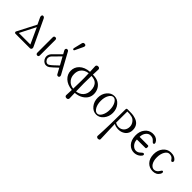

<svg xmlns="http://www.w3.org/2000/svg" viewBox="140 -1815 3198 3198"><g transform="rotate(45 1739.5 -216.0)"><path d="M211 -511C202 -529 190 -538 174 -538C157 -538 149 -528 149 -507C149 -499 151 -491 154 -484L209 -367L38 -36C33 -27 33 -19 38 -11C43 -4 50 0 59 0H395C406 0 415 -3 420 -8C427 -16 431 -25 431 -34C431 -41 429 -48 425 -57ZM88 -49 231 -330 360 -49Z M600 -397C600 -419 590 -430 571 -430C549 -430 538 -419 538 -397V-32C538 -15 552 0 569 0C590 0 600 -11 600 -32Z M884 -409C877 -422 867 -428 854 -428C834 -428 824 -417 824 -396C824 -390 826 -384 829 -379L861 -321C780 -241 734 -195 723 -183C699 -157 687 -129 687 -99C687 -88 689 -76 693 -64C704 -28 736 5 772 12C779 13 786 13 793 13C812 13 831 7 848 -5C852 -8 869 -22 899 -48L973 -117L1027 -18C1034 -5 1044 1 1057 1C1076 1 1086 -9 1086 -30C1086 -36 1085 -42 1082 -48ZM875 -75C836 -39 809 -21 792 -21C756 -21 724 -59 724 -95C724 -118 733 -139 750 -158C760 -169 803 -213 879 -288L955 -150ZM1013 -640C1019 -652 1022 -662 1022 -670C1022 -689 1010 -698 986 -698C968 -698 956 -688 951 -667L918 -530C911 -505 916 -492 933 -492C942 -492 950 -502 957 -522Z M1693 -216C1693 -295 1653 -369 1581 -405C1549 -421 1506 -430 1451 -431L1456 -556C1456 -575 1441 -590 1422 -590H1412C1392 -590 1377 -575 1378 -556L1384 -430C1307 -425 1246 -401 1201 -357C1162 -318 1143 -271 1143 -216C1143 -108 1233 -14 1383 -2C1380 48 1379 90 1378 124C1377 143 1392 158 1412 158H1422C1441 158 1456 143 1456 124L1452 -2C1511 -7 1559 -22 1598 -48C1661 -90 1693 -146 1693 -216ZM1615 -216C1615 -116 1550 -46 1451 -34L1447 -221C1447 -271 1448 -330 1450 -399C1498 -396 1534 -385 1557 -366C1596 -335 1615 -285 1615 -216ZM1388 -221C1388 -175 1387 -113 1384 -34C1342 -39 1308 -53 1282 -76C1242 -111 1222 -158 1222 -216C1222 -259 1231 -294 1249 -321C1278 -365 1324 -391 1385 -398C1388 -325 1389 -266 1388 -221Z M2138 -216C2138 -276 2120 -327 2085 -369C2050 -412 2008 -433 1959 -433C1909 -433 1866 -412 1831 -369C1796 -327 1779 -276 1779 -216C1779 -156 1796 -105 1831 -62C1866 -19 1909 2 1959 2C2008 2 2050 -19 2085 -62C2120 -105 2138 -156 2138 -216ZM2065 -216C2065 -163 2055 -117 2034 -79C2013 -41 1988 -22 1959 -22C1930 -22 1904 -41 1883 -79C1862 -117 1852 -163 1852 -216C1852 -269 1862 -315 1883 -352C1904 -390 1930 -409 1959 -409C1988 -409 2013 -390 2034 -352C2055 -315 2065 -269 2065 -216Z M2575 -248C2575 -341 2526 -399 2429 -420C2400 -429 2346 -433 2267 -431C2252 -431 2244 -423 2244 -408L2240 -102L2239 -33C2237 66 2233 157 2228 238C2228 254 2249 266 2264 266C2290 264 2303 255 2302 238C2295 73 2291 -43 2290 -110C2316 -92 2354 -83 2403 -83C2414 -83 2425 -84 2434 -86C2469 -93 2498 -107 2521 -126C2557 -156 2575 -197 2575 -248ZM2501 -252C2501 -172 2448 -118 2379 -115C2348 -114 2319 -122 2290 -138C2289 -196 2290 -284 2291 -402C2328 -404 2364 -400 2399 -391C2427 -384 2451 -367 2471 -340C2491 -313 2501 -284 2501 -252Z M2971 -330C2985 -330 2992 -338 2992 -354C2992 -365 2985 -380 2970 -398C2941 -432 2898 -447 2842 -443C2793 -439 2751 -417 2718 -377C2682 -333 2665 -277 2668 -208C2671 -141 2690 -88 2726 -49C2762 -11 2806 7 2857 6C2901 4 2938 -11 2968 -38C2985 -54 2994 -68 2994 -80C2994 -95 2987 -102 2974 -102C2963 -102 2948 -92 2928 -72C2908 -52 2884 -41 2856 -40C2827 -39 2800 -52 2775 -77C2748 -105 2734 -141 2733 -185L2934 -186C2945 -186 2950 -197 2950 -218C2951 -237 2944 -247 2931 -247L2734 -248C2735 -291 2746 -326 2769 -354C2790 -380 2814 -393 2842 -394C2879 -395 2907 -386 2926 -366C2947 -342 2962 -330 2971 -330Z M3404 -333C3415 -333 3426 -348 3426 -360C3426 -368 3422 -377 3415 -386C3387 -420 3344 -436 3285 -434C3232 -432 3189 -410 3154 -368C3119 -326 3102 -273 3102 -208C3103 -142 3121 -90 3158 -51C3192 -15 3236 3 3289 4C3346 5 3387 -16 3414 -59C3422 -72 3426 -85 3426 -96C3426 -109 3420 -117 3409 -119C3399 -121 3387 -108 3372 -81C3366 -70 3356 -59 3343 -49C3326 -36 3308 -30 3290 -30C3227 -30 3178 -100 3178 -208C3178 -263 3189 -309 3210 -345C3231 -382 3257 -400 3288 -400C3328 -400 3356 -386 3373 -357C3382 -341 3393 -333 3404 -333Z"/></g></svg>

Font: GFS Decker
Style: Normal
Weight: 400
Foundry: George D. Matthiopoulos
Version: Version 1.000